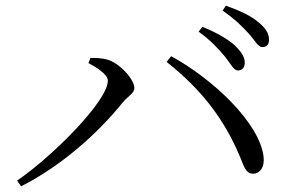

<svg xmlns="http://www.w3.org/2000/svg" viewBox="-20 -739 1040 673"><path d="M769 -540C789 -515 799 -492 814 -492C829 -492 838 -502 838 -519C838 -538 828 -555 804 -579C779 -602 740 -624 690 -645L676 -628C720 -597 747 -566 769 -540ZM852 -621C874 -597 884 -574 900 -574C915 -574 923 -583 923 -600C923 -620 913 -639 886 -661C862 -682 823 -701 772 -719L760 -702C805 -671 829 -646 852 -621ZM290 -518C316 -504 358 -479 358 -456C358 -386 168 -194 40 -106L54 -86C189 -154 320 -267 411 -381C430 -403 451 -412 451 -431C451 -461 398 -519 356 -530C336 -536 312 -536 297 -536ZM868 -130C891 -131 908 -152 904 -189C890 -310 722 -465 580 -542L564 -522C683 -428 765 -324 821 -190C837 -150 843 -130 868 -130Z"/></svg>

Font: Source Han Serif KR
Style: Regular
Weight: 400
Designer: Ryoko NISHIZUKA 西塚涼子 (kana & ideographs); Frank Grießhammer (Latin, Greek & Cyrillic); Wenlong ZHANG 张文龙 (bopomofo); San
Foundry: Adobe
Version: Version 2.001;hotconv 1.1.0;makeotfexe 2.6.0